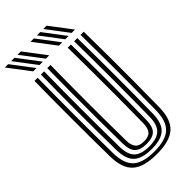

<svg xmlns="http://www.w3.org/2000/svg" viewBox="-323 -1045 1123 1123"><g transform="rotate(-45 238.0 -484.0)"><path d="M250 9.2Q142 9.2 94.6 -33.8Q47.2 -76.8 46 -175.5Q45 -249.2 44.4 -325.8Q43.8 -402.2 43.8 -480.8Q43.8 -559.2 44.2 -639.2Q44.8 -719.2 46 -800H72.2Q71.5 -725 70.9 -647.2Q70.2 -569.5 70.2 -490.6Q70.2 -411.8 70.8 -332.8Q71.2 -253.8 72.2 -176Q73.5 -88 114.8 -50Q156 -12 250 -12Q343.5 -12 384.5 -50Q425.5 -88 426.8 -176Q427.8 -253.2 428.4 -331.4Q429 -409.5 429 -487.9Q429 -566.2 428.4 -644.5Q427.8 -722.8 426.8 -800H453.2Q454.8 -697 455.2 -592.6Q455.8 -488.2 455.2 -383.6Q454.8 -279 453.2 -175.5Q451.8 -76.8 404.6 -33.8Q357.5 9.2 250 9.2ZM250 -33Q170 -33 135 -66.4Q100 -99.8 98.8 -176.2Q97.8 -255.5 97.1 -333.9Q96.5 -412.2 96.5 -490Q96.5 -567.8 97.1 -645.2Q97.8 -722.8 98.8 -800H125.2Q124.2 -723.2 123.6 -645.8Q123 -568.2 123 -490.1Q123 -412 123.6 -333.6Q124.2 -255.2 125.2 -176.5Q126.2 -111 155.1 -82.6Q184 -54.2 250 -54.2Q315.2 -54.2 344.1 -82.6Q373 -111 373.8 -176.5Q375 -254 375.5 -332Q376 -410 376 -488.2Q376 -566.5 375.5 -644.6Q375 -722.8 373.8 -800H400.2Q401.5 -721.5 402 -643.4Q402.5 -565.2 402.5 -487.2Q402.5 -409.2 402 -331.5Q401.5 -253.8 400.2 -176.2Q399.2 -99.8 364.2 -66.4Q329.2 -33 250 -33ZM250 -75.5Q198.2 -75.5 175.4 -99Q152.5 -122.5 151.8 -177Q150.2 -282.5 149.8 -386.2Q149.2 -490 149.8 -593.4Q150.2 -696.8 151.8 -800H178.2Q177.2 -725 176.6 -647.2Q176 -569.5 176 -490.8Q176 -412 176.6 -333.2Q177.2 -254.5 178.2 -177.2Q178.8 -134.2 195.4 -115.4Q212 -96.5 250 -96.5Q287.8 -96.5 304.1 -115.4Q320.5 -134.2 321 -177.2Q322.5 -281 322.9 -385Q323.2 -489 322.8 -593Q322.2 -697 321 -800H347.2Q348.5 -721.2 349 -643.1Q349.5 -565 349.5 -487.2Q349.5 -409.5 349 -332Q348.5 -254.5 347.2 -177Q346.8 -122.5 324 -99Q301.2 -75.5 250 -75.5ZM185.2 -845 84 -978.5H111.5L213 -845ZM80 -845 -21.5 -978.5H6.2L107.5 -845ZM132.5 -845 31.2 -978.5H59L160.2 -845ZM398.2 -845 297 -978.5H324.5L425.8 -845ZM292.8 -845 191.5 -978.5H219L320.5 -845ZM345.5 -845 244.2 -978.5H271.8L373 -845Z"/></g></svg>

Font: Big Shoulders Inline Text Thin ExtraBold
Style: Regular
Weight: 800
Version: Version 2.002